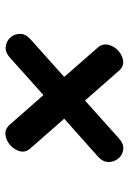

<svg xmlns="http://www.w3.org/2000/svg" viewBox="102 -658 495 740"><g transform="rotate(90 350.0 -287.5)"><path d="M202 -78Q181 -59 159.5 -61.5Q138 -64 124 -79.5Q110 -95 110 -117Q110 -139 132 -158L276 -287L163 -416Q147 -435 152 -457Q157 -479 174.5 -495Q192 -511 214 -514Q236 -517 253 -497L367 -367L513 -498Q534 -517 555.5 -514.5Q577 -512 590.5 -495.5Q604 -479 604 -457.5Q604 -436 583 -417L437 -287L551 -157Q568 -138 562.5 -116.5Q557 -95 539 -79Q521 -63 499 -60.5Q477 -58 460 -77L346 -207Z"/></g></svg>

Font: Pacifico
Style: Regular
Weight: 400
Designer: Vernon Adams
Foundry: Vernon Adams
Version: Version 3.010; ttfautohint (v1.8.4.7-5d5b)